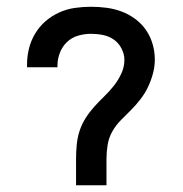

<svg xmlns="http://www.w3.org/2000/svg" viewBox="-20 -548 540 568"><path d="M205 0V-78Q205 -99 207 -120Q209 -141 215.5 -161Q222 -181 233.5 -199Q245 -217 259 -232.5Q273 -248 288.5 -263Q304 -278 317 -294.5Q330 -311 339 -330.5Q348 -350 348 -371Q348 -388 339.5 -404.5Q331 -421 316.5 -431Q302 -441 284.5 -444.5Q267 -448 249 -448Q230 -448 211 -442.5Q192 -437 178 -423.5Q164 -410 157 -391.5Q150 -373 150 -354V-349H60V-358Q60 -382 66 -405.5Q72 -429 84.5 -449.5Q97 -470 115 -485.5Q133 -501 155 -511Q177 -521 201 -524.5Q225 -528 249 -528Q272 -528 295 -525Q318 -522 339.5 -514Q361 -506 380 -492Q399 -478 412 -459Q425 -440 431.5 -417.5Q438 -395 438 -372Q438 -351 432.5 -330.5Q427 -310 418 -291Q409 -272 396 -255Q383 -238 368 -223Q353 -208 338 -193Q323 -178 312.5 -159.5Q302 -141 298.5 -120Q295 -99 295 -78V0Z"/></svg>

Font: Iosevka SS10 Medium
Style: Regular
Weight: 500
Monospace: yes
Designer: Belleve Invis
Foundry: Belleve Invis
Version: Version 28.0.6; ttfautohint (v1.8.4)